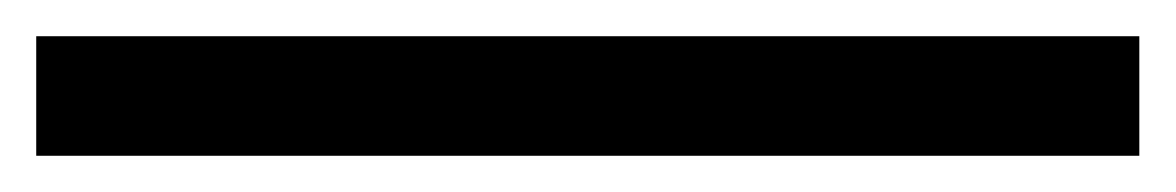

<svg xmlns="http://www.w3.org/2000/svg" viewBox="-20 78 649 106"><path d="M0 98H609V164H0Z"/></svg>

Font: Exo
Style: Regular
Weight: 400
Designer: Natanael Gama
Foundry: Natanael Gama
Version: Version 1.500; ttfautohint (v1.6)